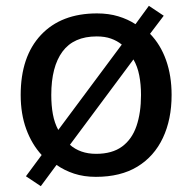

<svg xmlns="http://www.w3.org/2000/svg" viewBox="-20 -597 660 659"><path d="M569 -271Q569 -187 539 -123.5Q509 -60 451.5 -25Q394 10 309 10Q268 10 234.5 -1Q201 -12 174 -31L120 42L69 8L123 -65Q89 -102 70 -154Q51 -206 51 -271Q51 -403 120.5 -477Q190 -551 313 -551Q353 -551 386 -541Q419 -531 445 -514L491 -577L542 -543L495 -481Q531 -444 550 -390.5Q569 -337 569 -271ZM156 -271Q156 -235 161.5 -205Q167 -175 180 -151L398 -444Q382 -457 361 -464.5Q340 -472 312 -472Q233 -472 194.5 -420Q156 -368 156 -271ZM464 -271Q464 -307 458 -338Q452 -369 438 -393L220 -100Q237 -85 259.5 -77Q282 -69 310 -69Q365 -69 399 -94Q433 -119 448.5 -164.5Q464 -210 464 -271Z"/></svg>

Font: Noto Sans Hebrew Thin Medium
Style: Regular
Weight: 500
Version: Version 3.001